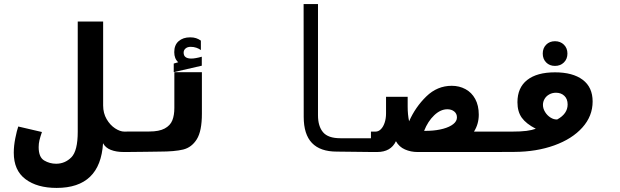

<svg xmlns="http://www.w3.org/2000/svg" viewBox="-20 -745 3040 941"><path d="M47.5 3.5Q47.5 -30 55 -67.5Q62.5 -105 69.5 -125L185.5 -98Q177 -73 173.2 -57Q169.5 -41 169.5 -24Q169.5 25.5 196.5 41.5Q223.5 57.5 255 57.5Q298.5 57.5 329.8 26Q361 -5.5 361 -99.5V-639.5H485.5V-228Q485.5 -190.5 502.5 -161.2Q519.5 -132 544 -116Q568.5 -100 589.5 -100H602V0H586Q549.5 0 523 -10.5Q496.5 -21 485 -43Q471.5 176 257.5 176Q162 176 104.8 133Q47.5 90 47.5 3.5Z M601.5 -100.5H711.5Q760 -100.5 787.2 -115.2Q814.5 -130 824.5 -155Q834.5 -180 834.5 -216V-391H969.5V-187.5Q969.5 -102.5 944.5 -62.5Q919.5 -22.5 878 -12.2Q836.5 -2 762.5 -2L693.5 -1L601.5 0ZM831.5 -433.5 853.5 -440Q834 -457.5 834 -489.5Q834 -524.5 855.5 -543.2Q877 -562 912 -562Q928.5 -562 940.8 -558Q953 -554 964.5 -546V-499.5Q955.5 -506.5 942.5 -511Q929.5 -515.5 914.5 -515.5Q899 -515.5 889.5 -507.5Q880 -499.5 880 -487Q880 -458 917.5 -458Q937 -458 969 -467V-423L831.5 -391.5Z M1468.5 -172 1468 -725H1538.5V-180Q1538.5 -126.5 1563.2 -97Q1588 -67.5 1648 -67.5H1801.5V0L1630.5 -2Q1549.5 -2 1509 -44.2Q1468.5 -86.5 1468.5 -172Z M1798 -100H1820.5Q1835 -100 1846.8 -111.8Q1858.5 -123.5 1865.2 -143.8Q1872 -164 1872 -189.5V-270.5H1978V-222.5Q1978 -183 1985 -150.5Q2016 -220.5 2069.5 -272.5Q2123 -324.5 2194 -324.5Q2231 -324.5 2261.2 -308.2Q2291.5 -292 2309 -260Q2326.5 -228 2326.5 -183Q2326.5 -137 2303 -100H2399L2401.5 0H2045H2027.5H2025.5Q1993.5 0 1964.8 -12.5Q1936 -25 1920.5 -53Q1895.5 0 1828.5 0H1798ZM2083 -104Q2121 -105.5 2152.2 -114Q2183.5 -122.5 2201.5 -136.8Q2219.5 -151 2219.5 -169.5Q2219.5 -188 2206 -198.8Q2192.5 -209.5 2172.5 -209.5Q2139 -209.5 2108 -180Q2077 -150.5 2058.5 -103.5Z M2398.5 -100H2488.5Q2532.5 -100 2559.8 -103.5Q2587 -107 2606 -114Q2558.5 -138.5 2537.2 -168.2Q2516 -198 2516 -244Q2516 -315.5 2563.8 -353Q2611.5 -390.5 2700 -390.5Q2787 -390.5 2835.8 -354Q2884.5 -317.5 2884.5 -247.5Q2884.5 -176 2834.2 -120Q2784 -64 2696.5 -32.5Q2609 -1 2501 -0.5L2398.5 0ZM2711 -159.5Q2762 -187.5 2762 -233Q2762 -260 2746 -275.2Q2730 -290.5 2705 -290.5Q2686.5 -290.5 2671.8 -282.2Q2657 -274 2649 -260.2Q2641 -246.5 2641 -231Q2641 -213 2651.5 -196Q2662 -179 2678.2 -168.8Q2694.5 -158.5 2711 -159.5ZM2640 -482.5Q2640 -509 2656.8 -526Q2673.5 -543 2700 -543Q2726.5 -543 2743.8 -526Q2761 -509 2761 -482.5Q2761 -456 2743.8 -439Q2726.5 -422 2700 -422Q2673.5 -422 2656.8 -439Q2640 -456 2640 -482.5Z"/></svg>

Font: JuliaMono
Style: Bold Italic
Weight: 700
Italic angle: -9°
Monospace: yes
Designer: cormullion
Foundry: corm
Version: Version 0.057; ttfautohint (v1.8.4)